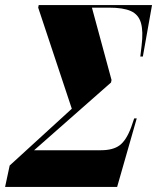

<svg xmlns="http://www.w3.org/2000/svg" viewBox="-57 -734 617 754"><path d="M-37 0 -19 -84 225 -307 93 -704 95 -714H540L504 -512H494L499 -554Q506 -611 496.5 -644Q487 -677 457 -690.5Q427 -704 371 -704H304L381 -420L379 -410L77 -144H339Q387 -144 413 -163.5Q439 -183 458 -234L470 -269H480L403 0Z"/></svg>

Font: Noto Serif Display ExtraCondensed Black
Style: Italic
Weight: 900
Width: 2
Italic angle: -12°
Designer: Monotype Design Team
Foundry: Monotype Imaging Inc.
Version: Version 2.009